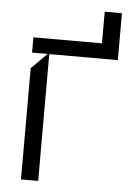

<svg xmlns="http://www.w3.org/2000/svg" viewBox="-59 -934 690 979"><g transform="rotate(5 285.5 -444.5)"><path d="M524.9 -889.2V-649.1H174V0H85.9V-569.6L165.5 -649.1H85.9V-727.3H436.8V-889.2Z"/></g></svg>

Font: Riot Sans
Style: Regular
Weight: 400
Designer: Rasmus Andersson
Foundry: rsms
Version: Version 4.001